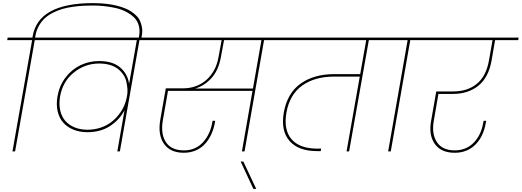

<svg xmlns="http://www.w3.org/2000/svg" viewBox="-20 -985 3394 1249"><path d="M206.1 -724.1 78.1 0H61L189 -724.1H26.9L29.8 -740.2H190.9L191.9 -745.1Q225.6 -964.8 585.9 -964.8Q612.3 -964.8 637.7 -963.1Q663.1 -961.4 690.4 -957.5Q717.8 -953.6 741.9 -947.5Q766.1 -941.4 790.3 -932.1Q814.5 -922.9 832.8 -910.6Q851.1 -898.4 867.2 -882.6Q883.3 -866.7 891.8 -846.9Q900.4 -827.1 904.1 -803Q907.7 -778.8 901.9 -750L898.9 -732.9H881.8L884.8 -750Q891.6 -789.1 882.1 -821Q872.6 -853 849.4 -874.3Q826.2 -895.5 796.1 -910.6Q766.1 -925.8 728 -933.8Q689.9 -941.9 654.8 -945.6Q619.6 -949.2 583 -949.2Q549.3 -949.2 519.8 -947.5Q490.2 -945.8 453.4 -940.7Q416.5 -935.5 386.2 -926.8Q356 -918 324.7 -902.3Q293.5 -886.7 270.8 -865.7Q248 -844.7 231.4 -814Q214.8 -783.2 209 -745.1L208 -740.2H371.1L368.2 -724.1Z M805.2 -354Q811 -379.4 809.1 -405.3Q807.1 -431.2 801.5 -455.3Q795.9 -479.5 781 -500.7Q766.1 -522 745.6 -537.8Q725.1 -553.7 694.1 -562.7Q663.1 -571.8 625 -571.8Q533.7 -571.8 461.2 -513.9Q388.7 -456.1 371.1 -358.9Q362.3 -308.1 371.8 -266.4Q381.3 -224.6 405.8 -197.5Q430.2 -170.4 466.8 -155.8Q503.4 -141.1 548.8 -141.1Q594.2 -141.1 634 -154.5Q673.8 -168 702.1 -189.5Q730.5 -210.9 752.7 -239.3Q774.9 -267.6 787.4 -296.4Q799.8 -325.2 805.2 -354ZM1048.8 -724.1H887.2L759.8 0H743.2L790 -268.1Q757.8 -205.6 696 -165.3Q634.3 -125 548.8 -125Q499.5 -125 459.5 -140.9Q419.4 -156.7 392.6 -186Q365.7 -215.3 355.2 -260Q344.7 -304.7 354 -358.9Q366.2 -428.2 406.5 -481Q446.8 -533.7 503.4 -560.8Q560.1 -587.9 624 -587.9Q712.4 -587.9 761.2 -546.6Q810.1 -505.4 819.8 -439.9L870.1 -724.1H297.9L300.8 -740.2H1051.8Z M1416.5 -610.8Q1400.4 -525.4 1354 -475.3Q1307.6 -425.3 1249.5 -409.2H1625.5L1680.7 -724.1H1437.5ZM978.5 -724.1 981.4 -740.2H1862.8L1859.9 -724.1H1697.8L1570.8 0H1553.7L1622.6 -394H1072.8L1039.6 -204.1Q1023.9 -114.3 1059.1 -60.5Q1094.2 -6.8 1176.8 -6.8Q1252.9 -6.8 1301.5 -60.5Q1350.1 -114.3 1362.8 -199.2H1379.9Q1373.5 -155.3 1357.4 -117.9Q1341.3 -80.6 1316.4 -52Q1291.5 -23.4 1255.4 -7.3Q1219.2 8.8 1175.8 8.8Q1087.4 8.8 1046.6 -49.8Q1005.9 -108.4 1022.5 -205.1L1058.6 -410.2H1168.5Q1258.8 -410.2 1321.3 -464.1Q1383.8 -518.1 1400.9 -610.8L1421.9 -724.1Z M1628.4 244.1 1545.4 65.9H1563L1647 244.1Z M1789.1 -724.1 1792 -740.2H2543L2540 -724.1H2379.4L2251 0H2234.4L2320.3 -486.8H2154.3Q2027.8 -486.8 1946 -428.5Q1864.3 -370.1 1843.3 -252.9Q1823.7 -140.6 1876.5 -79.3Q1929.2 -18.1 2045.4 -18.1H2069.3L2066.4 -2H2042Q1921.4 -2 1863.5 -68.1Q1805.7 -134.3 1826.2 -252.9Q1848.6 -378.9 1935.3 -440.9Q2022 -502.9 2156.2 -502.9H2323.2L2362.3 -724.1Z M2504.9 0 2631.8 -724.1H2469.7L2472.7 -740.2H2814L2811 -724.1H2648.9L2522 0Z M2741.7 -724.1 2744.6 -740.2H3354L3351.1 -724.1H3200.7L3177.7 -590.8Q3158.2 -481 3092 -427.5Q3025.9 -374 2924.8 -374H2832L2802.7 -204.1Q2786.1 -115.7 2821.5 -61.3Q2856.9 -6.8 2938 -6.8Q3011.7 -6.8 3060.5 -55.7Q3109.4 -104.5 3124 -188L3126 -199.2H3143.1Q3140.6 -189.5 3140.6 -188Q3125.5 -96.7 3072.3 -43.9Q3019 8.8 2938 8.8Q2848.6 8.8 2807.6 -50Q2766.6 -108.9 2785.6 -205.1L2817.9 -390.1H2927.7Q3021 -390.1 3081.8 -439.7Q3142.6 -489.3 3160.6 -590.8L3184.1 -724.1Z"/></svg>

Font: SVN-Poppins Thin
Style: Italic
Weight: 100
Italic angle: -10°
Designer: Ninad Kale (Devanagari), Jonny Pinhorn (Latin)
Foundry: Indian Type Foundry
Version: Version 3.002 2017